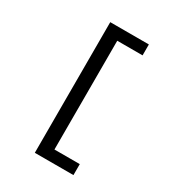

<svg xmlns="http://www.w3.org/2000/svg" viewBox="-205 -833 1010 1110"><g transform="rotate(30 300.0 -278.0)"><path d="M459 158.2H201.2V-713.9H459V-641.1H290V85H459Z"/></g></svg>

Font: Noto Mono
Style: Regular
Weight: 400
Designer: Monotype Design Team
Foundry: Monotype Imaging Inc.
Version: Version 1.00